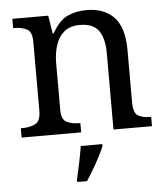

<svg xmlns="http://www.w3.org/2000/svg" viewBox="-54 -594 753 864"><g transform="rotate(-5 322.5 -162.5)"><path d="M28 0V-42H36Q70 -42 94 -54.5Q118 -67 118 -114V-426Q118 -470 94.5 -482Q71 -494 38 -494H33V-536H195L208 -455H213Q244 -511 282.5 -528.5Q321 -546 369 -546Q448 -546 492.5 -499.5Q537 -453 537 -350V-114Q537 -67 557.5 -54.5Q578 -42 612 -42H617V0H443V-345Q443 -410 418.5 -446Q394 -482 333 -482Q288 -482 261.5 -459.5Q235 -437 223.5 -400Q212 -363 212 -320V-109Q212 -65 235.5 -53.5Q259 -42 292 -42H297V0ZM260 208Q268 175 276 136Q284 97 290 61H387V71Q378 92 364 119Q350 146 334 173Q318 200 304 221H260Z"/></g></svg>

Font: Noto Serif Grantha
Style: Regular
Weight: 400
Designer: Monotype Design Team
Foundry: Monotype Imaging Inc.
Version: Version 2.004; ttfautohint (v1.8.4.7-5d5b)